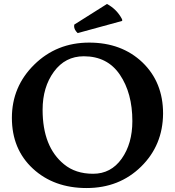

<svg xmlns="http://www.w3.org/2000/svg" viewBox="-20 -937 883 969"><path d="M596 -840Q597 -836 597 -834Q597 -832 595 -831L372 -770Q354 -787 354 -805Q354 -809 355 -813L520 -917Q570 -890 596 -840ZM303 -108Q361 -60 450 -60Q540 -60 594 -136Q648 -212 648 -326Q648 -467 585 -560Q522 -653 403 -653Q309 -653 252 -575Q195 -497 195 -383Q195 -196 303 -108ZM699 -622Q803 -522 803 -364Q802 -204 692 -96Q582 12 417 12Q252 12 146 -86Q40 -184 40 -342Q40 -500 153 -611Q266 -722 430 -722Q594 -722 699 -622Z"/></svg>

Font: Lusitana
Style: Bold
Weight: 700
Designer: Ana Paula Megda
Foundry: Ana Paula Megda
Version: Version 1.001; ttfautohint (v1.4.1)